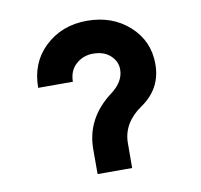

<svg xmlns="http://www.w3.org/2000/svg" viewBox="-66 -617 718 687"><g transform="rotate(-10 293.0 -273.5)"><path d="M234.9 0V-89.4Q234.9 -202.1 332.5 -275.4Q379.4 -310.5 379.4 -355Q379.4 -386.7 352.1 -409.2Q329.6 -427.2 293 -427.2Q255.9 -427.2 229.5 -402.3Q205.6 -379.9 205.1 -340.8H79.1Q79.1 -431.2 138.2 -487.8Q199.7 -546.9 292 -546.9Q384.3 -546.9 445.8 -491.2Q506.8 -436 506.8 -352.1Q506.8 -263.2 432.1 -211.9Q361.3 -163.6 360.8 -90.8L360.4 0Z"/></g></svg>

Font: Consola Mono
Style: Bold
Weight: 700
Monospace: yes
Designer: Wojciech Kalinowski "wmk69" (wmk69@o2.pl)
Foundry: Wojciech Kalinowski "wmk69" (wmk69@o2.pl)
Version: Version 2.1.0